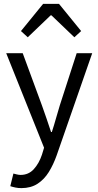

<svg xmlns="http://www.w3.org/2000/svg" viewBox="-20 -760 507 989"><path d="M90 209Q74 209 59.5 206Q45 203 33 199L49 134Q57 136 67 138.5Q77 141 86 141Q127 141 154 111.5Q181 82 196 37L207 1L12 -486H97L196 -217Q207 -186 219.5 -150Q232 -114 243 -80H247Q258 -113 268 -149Q278 -185 288 -217L375 -486H455L272 40Q255 88 231.5 126Q208 164 173.5 186.5Q139 209 90 209ZM88 -600 202 -740H284L398 -600L363 -568L245 -681H241L123 -568Z"/></svg>

Font: .
Style: 
Weight: 400
Designer: Paul D. Hunt, Dalton Maag
Foundry: Dalton Maag Ltd
Version: Version 1.200